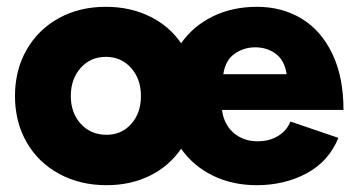

<svg xmlns="http://www.w3.org/2000/svg" viewBox="-20 -532 1044 564"><path d="M24 -250Q24 -326 58 -385.5Q92 -445 152.5 -478.5Q213 -512 291 -512Q362 -512 419.5 -484Q477 -456 512 -405Q548 -456 605.5 -484Q663 -512 735 -512Q808 -512 865.5 -477.5Q923 -443 956 -374.5Q989 -306 989 -209H632Q638 -166 666.5 -141.5Q695 -117 737 -117Q772 -117 797.5 -133Q823 -149 833 -175L974 -127Q946 -58 881 -23Q816 12 734 12Q663 12 605.5 -16Q548 -44 512 -95Q477 -44 420.5 -16Q364 12 293 12Q215 12 153.5 -21.5Q92 -55 58 -114.5Q24 -174 24 -250ZM293 -136Q337 -136 365.5 -168Q394 -200 394 -250Q394 -300 365 -332.5Q336 -365 291 -365Q246 -365 217 -332.5Q188 -300 188 -250Q188 -200 217.5 -168Q247 -136 293 -136ZM822 -314Q816 -355 790 -374Q764 -393 730 -393Q696 -393 669 -374Q642 -355 636 -314Z"/></svg>

Font: Oak Sans ExtraBold
Style: Regular
Weight: 800
Designer: Erik Kennedy, Walven
Foundry: Erik Kennedy, Walven
Version: Version 1.000